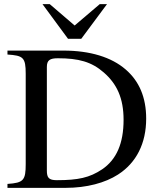

<svg xmlns="http://www.w3.org/2000/svg" viewBox="-20 -906 762 926"><path d="M496 -886H461L340 -783L220 -886H185L308 -719H372ZM16 -662V-643C92 -638 104 -629 104 -550V-115C104 -37 94 -24 16 -19V0H297C398 0 487 -24 549 -64C638 -121 685 -215 685 -334C685 -437 651 -515 586 -571C518 -630 415 -662 286 -662ZM206 -583C206 -616 221 -625 259 -625C359 -625 422 -608 481 -556C544 -501 576 -432 576 -328C576 -215 542 -136 472 -89C412 -49 357 -37 254 -37C215 -37 206 -49 206 -84Z"/></svg>

Font: STIXGeneral
Style: Regular
Weight: 400
Designer: MicroPress Inc., with final additions and corrections provided by Coen Hoffman, Elsevier (retired)
Version: Version 1.1.0